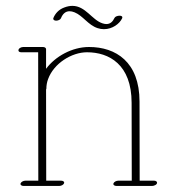

<svg xmlns="http://www.w3.org/2000/svg" viewBox="-20 -612 574 641"><path d="M167.5 -543C174.3 -543 181.6 -546.4 183.6 -551.3C189 -565 198.2 -574.5 212.3 -574.5C217.3 -574.5 222.8 -573.3 229 -570.8C256.8 -559.6 274.4 -528.3 305.7 -518.1C312.9 -515.7 320.1 -514.6 327 -514.6C355 -514.6 379.1 -532.4 387.7 -550.8C388.3 -552 388.5 -553.1 388.5 -554C388.5 -557.9 384.2 -559.6 379.1 -559.6C372.4 -559.6 364.3 -556.7 362.3 -552.2C356.7 -540.2 348.5 -531.7 335.2 -531.7C331.2 -531.7 326.8 -532.5 321.8 -534.2C286.9 -545.7 265.4 -592.4 221.7 -592.4C213.4 -592.4 204.4 -590.8 194.3 -586.9C175.8 -580.1 164.1 -566.4 158.2 -551.8C157.9 -551 157.7 -550.2 157.7 -549.5C157.7 -545.7 161.8 -543 167.5 -543ZM41.5 -443.8C41.5 -439.9 45.4 -437.5 51.3 -437.5H107.4L107.9 -8.8H64.9C58.1 -8.8 50.8 -4.9 48.8 0C46.9 4.9 51.8 8.8 58.6 8.8H177.7C184.6 8.8 191.9 4.9 193.8 0C195.8 -4.9 190.9 -8.8 184.1 -8.8H134.3L133.8 -313C134.3 -314 134.8 -314.9 134.8 -315.9C134.8 -326.7 136.7 -337.9 140.6 -348.1C159.7 -400.4 219.2 -437.5 270.5 -437.5C343.8 -437.5 419.4 -397 419.4 -268.6L419.9 -8.8H375C368.2 -8.8 360.8 -4.9 358.9 0C356.9 4.9 361.8 8.8 368.7 8.8H487.8C494.6 8.8 504.4 4.4 504.4 -2C504.4 -5.9 500 -8.8 494.1 -8.8H446.3L445.8 -272.9C445.8 -405.3 366.7 -455.1 277.3 -455.1C221.2 -455.1 165 -424.3 133.8 -382.3V-448.2C133.8 -451.7 129.4 -455.1 123.5 -455.1H57.6C50.8 -455.1 41.5 -450.7 41.5 -443.8Z"/></svg>

Font: WireWyrm
Style: Light
Weight: 200
Version: Version 001.000